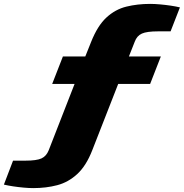

<svg xmlns="http://www.w3.org/2000/svg" viewBox="-65 -757 944 986"><path d="M106 209Q84 209 56.5 206.5Q29 204 2.5 200Q-24 196 -45 191L2 68H66Q123 68 148 56.5Q173 45 185 15L318 -326H203L258 -467H373L403 -542Q436 -625 481.5 -667Q527 -709 584 -723Q641 -737 706 -737Q729 -737 757 -734.5Q785 -732 812 -728Q839 -724 859 -719L811 -596H747Q689 -596 663.5 -584.5Q638 -573 627 -543L597 -467H761L706 -326H542L409 14Q378 94 332 136.5Q286 179 229 194Q172 209 106 209Z"/></svg>

Font: Archivo Expanded Black
Style: Italic
Weight: 900
Width: 7
Italic angle: -10°
Designer: Hector Gatti
Foundry: Omnibus-Type
Version: Version 2.001